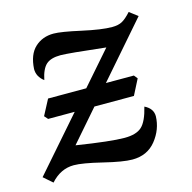

<svg xmlns="http://www.w3.org/2000/svg" viewBox="-82 -568 665 665"><g transform="rotate(-15 250.5 -235.5)"><path d="M30.8 16.1 -1 -11.7 328.6 -388.7Q195.3 -403.8 168 -403.8Q133.3 -403.8 116.5 -388.7Q99.6 -373.5 91.8 -335Q67.4 -353.5 67.4 -380.9Q70.3 -432.6 97.2 -457.5Q124 -482.4 164.1 -482.4Q190.9 -482.4 260 -467Q329.1 -451.7 366.7 -451.7Q389.2 -451.7 403.1 -459.5Q417 -467.3 435.1 -487.3L464.8 -464.8L137.7 -88.9Q259.3 -69.8 309.1 -69.8Q351.1 -69.8 370.8 -87.9Q390.6 -106 402.8 -156.7Q432.6 -142.1 432.6 -114.3Q431.2 -67.4 400.4 -28.8Q369.6 9.8 315.9 9.8Q282.2 9.8 213.4 -7.1Q144.5 -23.9 113.8 -23.9Q66.4 -23.9 30.8 16.1ZM377.4 -201.7H69.8L58.6 -214.4L87.9 -270H395.5L405.8 -257.3Z"/></g></svg>

Font: Kelvinch
Style: Italic
Weight: 400
Italic angle: -10°
Designer: Paul James Miller
Foundry: High-Logic / Made with FontCreator
Version: Version 3.40;July 22, 2017;FontCreator 11.0.0.2388 64-bit